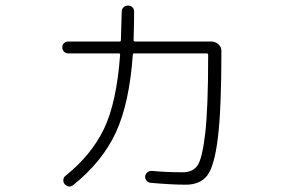

<svg xmlns="http://www.w3.org/2000/svg" viewBox="-20 -652 1040 694"><path d="M226.6 -459Q217.8 -459 211.4 -465.3Q205.1 -471.7 205.1 -481Q205.1 -490.2 211.4 -496.1Q217.8 -502 226.6 -502H412.1Q417 -502 417 -506.8Q419.9 -602.5 419.9 -609.4Q419.9 -619.1 426.3 -625.5Q432.6 -631.8 442.9 -631.8Q453.1 -631.8 459 -625.5Q464.8 -619.1 464.8 -609.4Q464.8 -571.3 462.9 -506.8Q462.9 -502 467.8 -502H744.1Q757.8 -502 769 -492.2Q780.3 -482.4 780.3 -467.8Q780.3 -257.8 767.6 -154.3Q754.9 -50.8 729 -17.6Q703.1 15.6 651.4 15.6Q601.6 15.6 524.4 8.8Q515.6 7.8 509.8 1Q503.9 -5.9 504.9 -15.1Q505.9 -24.4 513.7 -29.8Q521.5 -35.2 530.3 -34.2Q580.1 -29.3 640.6 -29.3Q676.8 -29.3 693.8 -53.7Q710.9 -78.1 721.7 -169.4Q732.4 -260.7 732.4 -447.3V-454.1Q732.4 -459 726.6 -459H464.8Q460 -459 460 -453.1Q447.3 -277.3 398.4 -172.4Q349.6 -67.4 245.1 16.6Q228.5 29.3 213.9 13.7Q208 6.8 209 -2.4Q210 -11.7 216.8 -16.6Q309.6 -90.8 355.5 -185.5Q401.4 -280.3 414.1 -453.1Q414.1 -459 410.2 -459Z"/></svg>

Font: Rounded-L Mgen+ 1m light
Style: Regular
Weight: 200
Designer: [Source Han Sans]
Ryoko NISHIZUKA  (kana & ideographs); Paul D. Hunt (Latin, Greek & Cyrillic); Wenlong ZHANG  (bopomofo
Version: Version 1.059.20150602